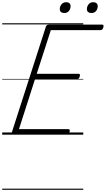

<svg xmlns="http://www.w3.org/2000/svg" viewBox="-20 -1221 959 1741"><path d="M111 0Q97 0 90.5 -5.5Q84 -11 88 -23L396 -979Q399 -988 406 -993Q413 -998 428 -998H905Q916 -998 918 -991.5Q920 -985 917 -973Q914 -960 907.5 -954Q901 -948 891 -948H441L313 -552H691Q702 -552 704 -546Q706 -540 703 -528Q699 -514 692.5 -508Q686 -502 677 -502H297L152 -50H598Q609 -50 611.5 -44Q614 -38 611 -25Q607 -12 600.5 -6Q594 0 584 0ZM563 -1103Q545 -1103 533.5 -1111.5Q522 -1120 522 -1138Q522 -1162 537.5 -1181.5Q553 -1201 580 -1201Q598 -1201 609 -1192Q620 -1183 620 -1165Q620 -1141 605.5 -1122Q591 -1103 563 -1103ZM808 -1103Q791 -1103 779.5 -1111.5Q768 -1120 768 -1138Q768 -1162 783 -1181.5Q798 -1201 825 -1201Q843 -1201 854.5 -1192Q866 -1183 866 -1165Q866 -1141 851.5 -1122Q837 -1103 808 -1103ZM0 490H735V500H0ZM0 -20H735V0H0ZM0 -505H735V-500H0ZM0 -1010H735V-1000H0Z"/></svg>

Font: Playwrite MX Guides
Style: Regular
Weight: 400
Designer: Veronika Burian, José Scaglione
Foundry: TypeTogether
Version: Version 1.003